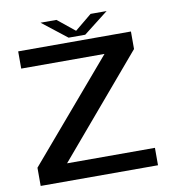

<svg xmlns="http://www.w3.org/2000/svg" viewBox="-87 -873 866 950"><g transform="rotate(-10 346.0 -398.0)"><path d="M40.5 0V-91.5L465 -588.5H46.5V-675H613V-587L188.5 -87.5H630V0ZM304 -698.5 180 -795.5H260L346.5 -725.5L431.5 -795.5H512L387.5 -698.5Z"/></g></svg>

Font: Anybody ExtraExpanded Medium
Style: Regular
Weight: 500
Width: 8
Designer: Tyler Finck
Foundry: Etcetera Type Company
Version: Version 1.010; ttfautohint (v1.8.3) -l 8 -r 50 -G 200 -x 14 